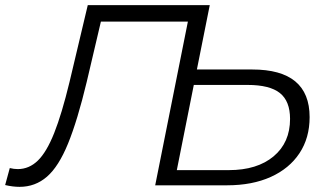

<svg xmlns="http://www.w3.org/2000/svg" viewBox="-61 -720 1270 746"><path d="M15 6Q-11 6 -41 -1L-23 -67Q-7 -63 8 -63Q52 -63 86 -96Q120 -129 149.5 -203Q179 -277 209 -401L280 -700H754L614 0H542L669 -636H331L276 -402Q240 -252 203.5 -162.5Q167 -73 121.5 -33.5Q76 6 15 6ZM919 -450Q1142 -450 1142 -265Q1142 -184 1102.5 -124.5Q1063 -65 991 -32.5Q919 0 821 0H542L682 -700H754L704 -450ZM828 -59Q938 -59 1002 -112.5Q1066 -166 1066 -258Q1066 -327 1026.5 -358.5Q987 -390 901 -390H692L626 -59Z"/></svg>

Font: Montserrat
Style: Italic
Weight: 400
Italic angle: -11.3°
Designer: Julieta Ulanovsky
Foundry: Julieta Ulanovsky
Version: Version 9.000; ttfautohint (v1.8.4.7-5d5b)